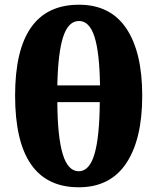

<svg xmlns="http://www.w3.org/2000/svg" viewBox="-20 -784 667 814"><path d="M44 -379Q44 -764 315 -764Q448 -764 515.5 -663.5Q583 -563 583 -378Q583 -193 515 -91.5Q447 10 314 10Q44 10 44 -379ZM404 -422Q402 -562 380.5 -628.5Q359 -695 315 -695Q270 -695 248 -628.5Q226 -562 223 -422ZM403 -351H223Q224 -203 246 -130.5Q268 -58 314 -58Q359 -58 380.5 -130.5Q402 -203 403 -351Z"/></svg>

Font: Noto Serif ExtraBold
Style: Regular
Weight: 800
Designer: Monotype Design Team
Foundry: Monotype Imaging Inc.
Version: Version 1.001